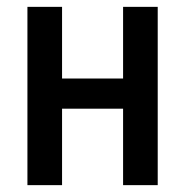

<svg xmlns="http://www.w3.org/2000/svg" viewBox="-20 -540 540 560"><path d="M60 0V-520H161V-311H339V-520H440V0H339V-223H161V0Z"/></svg>

Font: Zed Mono Semibold
Style: Regular
Weight: 600
Monospace: yes
Designer: Belleve Invis
Foundry: Belleve Invis
Version: Version 1.0.0; ttfautohint (v1.8.4)